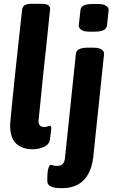

<svg xmlns="http://www.w3.org/2000/svg" viewBox="-20 -775 613 1007"><path d="M196 -755Q223 -755 233 -747.5Q243 -740 243 -728Q243 -728 239.5 -696.5Q236 -665 231 -613Q226 -561 219 -499Q212 -437 205.5 -374.5Q199 -312 194 -259.5Q189 -207 185.5 -175Q182 -143 182 -142Q182 -125 189 -117Q196 -109 212 -109Q222 -109 230 -112Q238 -115 241 -115Q249 -115 249 -104Q249 -102 247.5 -86Q246 -70 242 -44Q238 -16 209 -4Q180 8 154 8Q96 8 64.5 -22Q33 -52 33 -119Q33 -126 36.5 -162Q40 -198 45.5 -252.5Q51 -307 57.5 -370.5Q64 -434 71 -496.5Q78 -559 83.5 -610.5Q89 -662 92.5 -693.5Q96 -725 96 -725Q98 -740 109 -747.5Q120 -755 148 -755ZM469 -525Q499 -525 512.5 -515.5Q526 -506 526 -494L469 50Q463 101 443 137.5Q423 174 388.5 193Q354 212 306 212Q291 212 273 210Q255 208 241.5 200Q228 192 228 173Q228 126 233.5 108Q239 90 246 90Q250 90 258 92.5Q266 95 281 95Q300 95 309.5 84.5Q319 74 321 52L378 -493Q381 -525 441 -525ZM493 -754Q523 -754 536.5 -744.5Q550 -735 550 -723L541 -641Q539 -625 523 -617Q507 -609 478 -609H450Q420 -609 406.5 -618.5Q393 -628 393 -640L402 -722Q405 -754 465 -754Z"/></svg>

Font: Asap VF Beta
Style: Italic
Weight: 400
Italic angle: -6°
Designer: Pablo Cosgaya
Foundry: Pablo Cosgaya
Version: Version 1.007